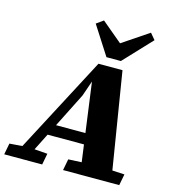

<svg xmlns="http://www.w3.org/2000/svg" viewBox="-163 -1012 1010 1119"><g transform="rotate(15 342.0 -453.0)"><path d="M-34 0 -21 -68 72 -75H116L208 -68L195 0ZM17 0 360 -652H505L611 0H424L350 -544H351L318 -449L92 0ZM170 -176 183 -242H459L465 -176ZM321 0 334 -68 473 -75H541L673 -68L660 0ZM326 -904 487 -769H405L609 -906L640 -869L482 -701H395L284 -874Z"/></g></svg>

Font: Source Serif 4 Black
Style: Italic
Weight: 900
Italic angle: -12°
Designer: Frank Grießhammer
Foundry: Adobe Systems Incorporated
Version: Version 4.004;hotconv 1.0.116;makeotfexe 2.5.65601